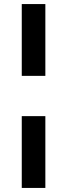

<svg xmlns="http://www.w3.org/2000/svg" viewBox="-20 -763 330 944"><path d="M87 -390V-743H203V-390ZM87 161V-192H203V161Z"/></svg>

Font: Saira Thin SemiBold
Style: Regular
Weight: 600
Version: Version 1.101